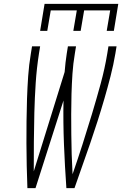

<svg xmlns="http://www.w3.org/2000/svg" viewBox="-20 -975 640 995"><path d="M366 0H324Q316 -113 311.5 -226.5Q307 -340 309 -454L164 0H122Q120 -58 118.5 -115.5Q117 -173 117 -231Q117 -289 117.5 -347Q118 -405 120 -463.5Q122 -522 126 -580.5Q130 -639 140 -698L146 -735H188L182 -698Q170 -621 165 -544.5Q160 -468 158 -391.5Q156 -315 155.5 -239Q155 -163 155 -87L315 -602Q317 -626 319.5 -650Q322 -674 326 -698L332 -735H374L368 -698Q359 -645 355.5 -592.5Q352 -540 350.5 -487.5Q349 -435 349 -383Q349 -331 349.5 -279Q350 -227 351.5 -175.5Q353 -124 356 -72Q383 -150 408 -228Q433 -306 456.5 -384Q480 -462 501.5 -540.5Q523 -619 536 -698L542 -735H584L578 -698Q568 -639 553 -580.5Q538 -522 521 -463.5Q504 -405 485.5 -347Q467 -289 447 -231Q427 -173 406.5 -115.5Q386 -58 366 0ZM188 -815 211 -955H593L570 -815H533L551 -921H416L398 -815H360L378 -921H243L225 -815Z"/></svg>

Font: Iosevka XLt Ex Obl
Style: Regular
Weight: 200
Width: 7
Italic angle: -9°
Monospace: yes
Designer: Belleve Invis
Foundry: Belleve Invis
Version: Version 32.5.0; ttfautohint (v1.8.4)